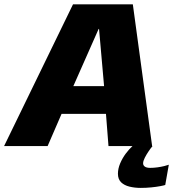

<svg xmlns="http://www.w3.org/2000/svg" viewBox="-44 -696 826 915"><path d="M-24.5 0H183L249.5 -153.5H461L473 0H681L589 -675.5H304ZM305.5 -285.5 426 -558H428L452 -285.5ZM626 199.5Q652.5 199.5 677.2 197Q702 194.5 720.2 191Q738.5 187.5 743.5 185.5L760.5 89Q754.5 91.5 739.5 95.2Q724.5 99 706.5 101.5Q688.5 104 672 104Q654.5 104 646.2 98Q638 92 638 82.5Q638 71.5 646 55.8Q654 40 664.8 24.2Q675.5 8.5 683 0H587.5Q571.5 14.5 555.2 36.2Q539 58 528.5 83Q518 108 518 132Q518 158 533.2 172.8Q548.5 187.5 573.5 193.5Q598.5 199.5 626 199.5Z"/></svg>

Font: Anybody Thin ExtraBold
Style: Italic
Weight: 800
Italic angle: -10°
Version: Version 1.113;gftools[0.9.25]